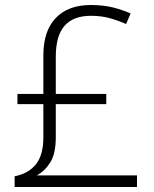

<svg xmlns="http://www.w3.org/2000/svg" viewBox="-20 -743 611 763"><path d="M340.3 -723.1Q390.6 -723.1 429 -713.4Q467.3 -703.6 499 -689.5L481 -647.5Q449.2 -661.6 415.8 -670.9Q382.3 -680.2 341.3 -680.2Q271.5 -680.2 236.6 -640.6Q201.7 -601.1 201.7 -517.1V-369.6H402.3V-329.1H201.7V-198.2Q201.7 -132.3 179.7 -97.4Q157.7 -62.5 126 -45.9H524.4V0H38.1V-42.5Q92.3 -52.7 122.3 -89.6Q152.3 -126.5 152.3 -197.3V-329.1H49.3V-369.6H152.3V-522.9Q152.3 -620.6 201.9 -671.9Q251.5 -723.1 340.3 -723.1Z"/></svg>

Font: Open Sans Light
Style: Regular
Weight: 300
Designer: Monotype Design Team
Foundry: Monotype Imaging Inc.
Version: Version 3.000; ttfautohint (v1.8.4)